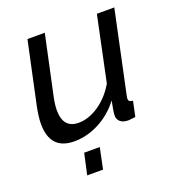

<svg xmlns="http://www.w3.org/2000/svg" viewBox="-129 -625 834 910"><g transform="rotate(-20 288.5 -170.0)"><path d="M33.2 -122.1Q33.2 -156.7 43.9 -209L110.8 -522H198.2L134.8 -226.1Q126 -185.5 126 -157.2Q126 -65.9 204.1 -65.9Q254.9 -65.9 306.2 -100.6Q357.4 -135.3 392.1 -194.8L460.9 -522H548.8L460.9 -107.9Q459 -98.1 459 -95.2Q459 -85.4 464.1 -81.3Q469.2 -77.1 481 -76.2L464.8 0Q434.6 3.9 430.2 3.9Q403.3 3.9 389.2 -7.8Q375 -19.5 375 -40Q375 -57.1 386.2 -111.8Q341.8 -53.7 280.5 -22Q219.2 9.8 154.8 9.8Q33.2 9.8 33.2 -122.1ZM155.8 182.1 179.2 76.2H257.8L235.8 182.1Z"/></g></svg>

Font: Rawline Medium
Style: Italic
Weight: 500
Italic angle: -12°
Designer: Matt McInerney, Pablo Impallari, Rodrigo Fuenzalida
Foundry: Matt McInerney, Pablo Impallari, Rodrigo Fuenzalida
Version: Version 4.020;PS 004.020;hotconv 1.0.88;makeotf.lib2.5.64775